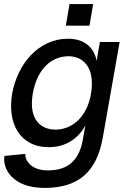

<svg xmlns="http://www.w3.org/2000/svg" viewBox="-25 -706 664 942"><path d="M194 216C360 216 449 137 479 -29L562 -500H465L449 -407C437 -473 389 -516 309 -516C163 -516 61 -391 35 -248C10 -105 69 16 215 16C296 16 359 -25 394 -91L381 -19C360 97 292 130 209 130C126 130 97 79 99 49L-3 59C-14 115 30 216 194 216ZM136 -248C159 -375 233 -430 311 -430C381 -430 437 -379 424 -263L418 -228C392 -118 318 -70 247 -70C174 -70 114 -121 136 -248ZM298 -580H414L432 -686H316Z"/></svg>

Font: Uncut Sans Medium
Style: Italic
Weight: 500
Italic angle: -10°
Designer: Kasper Nordkvist
Foundry: Uncut Type
Version: Version 1.111;FEAKit 1.0